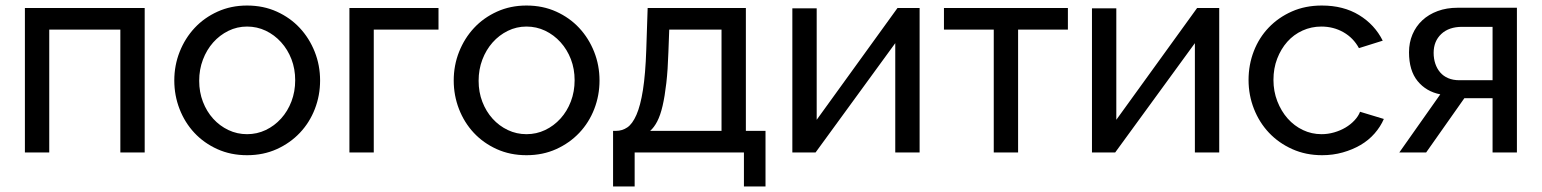

<svg xmlns="http://www.w3.org/2000/svg" viewBox="-20 -551 5574 694"><path d="M70 0V-522H503V0H415V-444H158V0Z M873 10Q814 10 765.5 -12Q717 -34 682.5 -71Q648 -108 629 -157Q610 -206 610 -260Q610 -315 629.5 -364Q649 -413 683.5 -450Q718 -487 766.5 -509Q815 -531 873 -531Q932 -531 980.5 -509Q1029 -487 1063.5 -450Q1098 -413 1117.5 -364Q1137 -315 1137 -260Q1137 -206 1118 -157Q1099 -108 1064 -71Q1029 -34 980.5 -12Q932 10 873 10ZM700 -259Q700 -218 713.5 -183Q727 -148 750.5 -122Q774 -96 805.5 -81Q837 -66 873 -66Q909 -66 940.5 -81Q972 -96 996 -122.5Q1020 -149 1033.5 -184.5Q1047 -220 1047 -261Q1047 -302 1033.5 -337Q1020 -372 996 -398.5Q972 -425 940.5 -440Q909 -455 873 -455Q837 -455 805.5 -439.5Q774 -424 750.5 -397.5Q727 -371 713.5 -335.5Q700 -300 700 -259Z M1243 0V-522H1565V-444H1331V0Z M1883 10Q1824 10 1775.5 -12Q1727 -34 1692.5 -71Q1658 -108 1639 -157Q1620 -206 1620 -260Q1620 -315 1639.5 -364Q1659 -413 1693.5 -450Q1728 -487 1776.5 -509Q1825 -531 1883 -531Q1942 -531 1990.5 -509Q2039 -487 2073.5 -450Q2108 -413 2127.5 -364Q2147 -315 2147 -260Q2147 -206 2128 -157Q2109 -108 2074 -71Q2039 -34 1990.5 -12Q1942 10 1883 10ZM1710 -259Q1710 -218 1723.5 -183Q1737 -148 1760.5 -122Q1784 -96 1815.5 -81Q1847 -66 1883 -66Q1919 -66 1950.5 -81Q1982 -96 2006 -122.5Q2030 -149 2043.5 -184.5Q2057 -220 2057 -261Q2057 -302 2043.5 -337Q2030 -372 2006 -398.5Q1982 -425 1950.5 -440Q1919 -455 1883 -455Q1847 -455 1815.5 -439.5Q1784 -424 1760.5 -397.5Q1737 -371 1723.5 -335.5Q1710 -300 1710 -259Z M2196 123V-78H2207Q2229 -78 2247.5 -90.5Q2266 -103 2280.5 -136Q2295 -169 2304 -226Q2313 -283 2316 -371L2321 -522H2676V-78H2747V123H2669V0H2274V123ZM2588 -78V-444H2399L2396 -363Q2394 -299 2388.5 -251Q2383 -203 2375 -168.5Q2367 -134 2355.5 -112Q2344 -90 2330 -78Z M2844 0V-521H2932V-118L3224 -522H3304V0H3216V-395L2928 0Z M3572 0V-444H3392V-522H3840V-444H3660V0Z M3927 0V-521H4015V-118L4307 -522H4387V0H4299V-395L4011 0Z M4759 10Q4700 10 4651 -12Q4602 -34 4567 -71Q4532 -108 4512.5 -157.5Q4493 -207 4493 -262Q4493 -317 4512 -366Q4531 -415 4566 -451.5Q4601 -488 4649.5 -509.5Q4698 -531 4758 -531Q4836 -531 4892.5 -496.5Q4949 -462 4978 -404L4892 -377Q4872 -414 4836 -434.5Q4800 -455 4756 -455Q4720 -455 4688 -440.5Q4656 -426 4633 -400Q4610 -374 4596.5 -339Q4583 -304 4583 -262Q4583 -221 4597 -185Q4611 -149 4634.5 -122.5Q4658 -96 4689.5 -81Q4721 -66 4757 -66Q4780 -66 4802.5 -72.5Q4825 -79 4843.5 -90Q4862 -101 4876 -116Q4890 -131 4896 -147L4982 -121Q4970 -93 4948.5 -68.5Q4927 -44 4898 -27Q4869 -10 4833.5 0Q4798 10 4759 10Z M5038 0 5186 -210Q5135 -220 5104 -258Q5073 -296 5073 -362Q5073 -397 5085.5 -426.5Q5098 -456 5121 -477.5Q5144 -499 5176.5 -511Q5209 -523 5249 -523H5463V0H5375V-196H5273L5135 0ZM5375 -261V-454H5265Q5217 -454 5189.5 -428Q5162 -402 5162 -360Q5162 -339 5168 -321Q5174 -303 5185.5 -289.5Q5197 -276 5214.5 -268.5Q5232 -261 5255 -261Z"/></svg>

Font: Rising Sun
Style: Regular
Weight: 400
Designer: Matt McInerney, Pablo Impallari, Rodrigo Fuenzalida (Raleway font), Stephen Hutchings (Greek), Cristiano Sobral (main ch
Foundry: The Rising Sun Project Authors
Version: Version 4.327; ttfautohint (v1.8.4.7-5d5b-dirty)